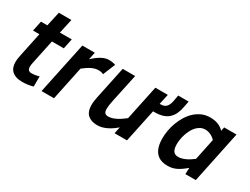

<svg xmlns="http://www.w3.org/2000/svg" viewBox="-60 -1142 2137 1644"><g transform="rotate(30 1009.0 -320.0)"><path d="M293 0Q269.5 7.3 240.7 11.2Q211.9 15.1 189 15.1Q152.3 15.1 126.2 6.6Q100.1 -2 83.5 -17.8Q66.9 -33.7 59.3 -55.9Q51.8 -78.1 51.8 -106Q51.8 -120.1 54 -136Q56.2 -151.9 60.1 -169.9L110.8 -412.1H47.9L68.8 -512.2H131.8L163.1 -654.8H287.1L255.9 -512.2H373L352.1 -412.1H234.9L184.1 -170.9Q181.6 -159.7 180.4 -150.1Q179.2 -140.6 179.2 -132.8Q179.2 -107.9 189.7 -98.4Q200.2 -88.9 216.8 -88.9Q234.4 -88.9 255.1 -91.8Q275.9 -94.7 293 -101.1Z M753.9 -388.2Q747.1 -392.1 734.4 -395.5Q721.7 -398.9 705.1 -398.9Q671.4 -398.9 637 -381.8Q602.5 -364.7 563 -333L493.2 0H370.1L478 -512.2H601.1L585.9 -439Q627.4 -478.5 665.5 -499.3Q703.6 -520 740.2 -520Q749 -520 758.5 -519Q768.1 -518.1 776.6 -516.6Q785.2 -515.1 792 -513.2Q798.8 -511.2 803.2 -508.8Z M1000 -512.2 939.9 -230Q934.6 -203.6 931.6 -183.3Q928.7 -163.1 928.7 -147.9Q928.7 -118.7 939.7 -107.4Q950.7 -96.2 972.7 -96.2Q991.7 -96.2 1011.5 -102.3Q1031.2 -108.4 1051.3 -118.7Q1071.3 -128.9 1090.6 -142.3Q1109.9 -155.8 1127.9 -169.9L1199.7 -512.2H1322.8L1300.8 -411.1H1311Q1345.7 -411.1 1364.7 -430.7Q1383.8 -450.2 1392.1 -493.2L1402.8 -551.8H1505.9L1494.6 -493.2Q1486.8 -451.7 1472.2 -420.7Q1457.5 -389.6 1434.3 -368.9Q1411.1 -348.1 1377.9 -337.6Q1344.7 -327.1 1299.8 -327.1H1283.7L1214.8 0H1091.8L1106 -65.9Q1086.9 -49.3 1065.9 -34.7Q1044.9 -20 1022.7 -9Q1000.5 2 977.3 8.5Q954.1 15.1 930.7 15.1Q893.1 15.1 867.9 5.1Q842.8 -4.9 827.6 -21.7Q812.5 -38.6 806.2 -60.8Q799.8 -83 799.8 -106.9Q799.8 -129.9 802.7 -152.3Q805.7 -174.8 809.1 -189L877 -512.2Z M1468.3 -168Q1468.3 -206.5 1475.8 -248Q1483.4 -289.6 1498.5 -329.3Q1513.7 -369.1 1536.1 -405Q1558.6 -440.9 1588.4 -468Q1618.2 -495.1 1655 -511Q1691.9 -526.9 1735.8 -526.9Q1781.2 -526.9 1815.2 -513.2Q1849.1 -499.5 1872.1 -474.1L1879.9 -512.2H2002L1895 0H1792L1794.9 -63Q1769.5 -41.5 1747.8 -26.6Q1726.1 -11.7 1706.1 -2.4Q1686 6.8 1666 11Q1646 15.1 1624 15.1Q1587.4 15.1 1558.6 4.9Q1529.8 -5.4 1509.8 -27.6Q1489.7 -49.8 1479 -84.5Q1468.3 -119.1 1468.3 -168ZM1850.1 -370.1Q1842.3 -378.9 1831.5 -387.2Q1820.8 -395.5 1808.1 -401.9Q1795.4 -408.2 1781.2 -412.1Q1767.1 -416 1752 -416Q1726.1 -416 1704.8 -405.3Q1683.6 -394.5 1666.7 -376.2Q1649.9 -357.9 1637.5 -334.2Q1625 -310.5 1616.7 -285.2Q1608.4 -259.8 1604.2 -233.9Q1600.1 -208 1600.1 -186Q1600.1 -139.2 1615.7 -117.7Q1631.3 -96.2 1665 -96.2Q1684.1 -96.2 1703.4 -102.1Q1722.7 -107.9 1741 -116.9Q1759.3 -126 1775.9 -137.2Q1792.5 -148.4 1806.2 -159.2Z"/></g></svg>

Font: Clear Sans
Style: Bold Italic
Weight: 700
Italic angle: -12°
Foundry: Intel Corporation
Version: Version 1.00